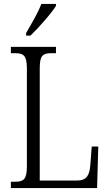

<svg xmlns="http://www.w3.org/2000/svg" viewBox="-20 -951 554 971"><path d="M112 -784V-771H134C178 -813 242 -886 263 -921V-931H189C172 -886 141 -834 112 -784ZM35 0H471L477 -210H444L437 -119C433 -66 420 -38 369 -38H181V-606C181 -672 197 -682 242 -682H263V-714H35V-682H55C98 -682 116 -672 116 -604V-110C116 -42 98 -32 56 -32H35Z"/></svg>

Font: Noto Serif Myanmar Condensed Light
Style: Regular
Weight: 300
Width: 3
Designer: Ben Mitchell and the Monotype Design Team
Foundry: Monotype Imaging Inc.
Version: Version 2.106